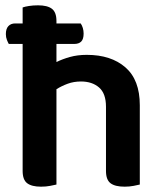

<svg xmlns="http://www.w3.org/2000/svg" viewBox="-20 -694 615 721"><path d="M192 -1Q183 1 168 4Q153 7 134 7Q99 7 82 -6Q65 -19 65 -52V-529H13Q10 -534 6 -544Q2 -554 2 -566Q2 -586 11.5 -596Q21 -606 37 -606H65V-666Q73 -669 88.5 -671.5Q104 -674 123 -674Q158 -674 175 -661Q192 -648 192 -615V-606H283Q288 -599 291 -589Q294 -579 294 -568Q294 -547 285 -538Q276 -529 259 -529H192V-461Q214 -472 242.5 -480Q271 -488 306 -488Q397 -488 451 -441Q505 -394 505 -299V-1Q497 1 481.5 4Q466 7 448 7Q412 7 395 -6Q378 -19 378 -52V-293Q378 -343 352 -365.5Q326 -388 284 -388Q257 -388 234 -379.5Q211 -371 192 -359V-1Z"/></svg>

Font: Baloo Chettan 2 SemiBold
Style: Regular
Weight: 600
Designer: Maithili Shingre, Unnati Kotecha and Ek Type
Foundry: Ek Type
Version: Version 1.640;hotconv 1.0.111;makeotfexe 2.5.65597; ttfautoh